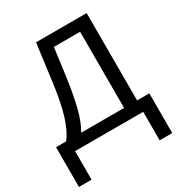

<svg xmlns="http://www.w3.org/2000/svg" viewBox="-204 -825 1084 1161"><g transform="rotate(-30 338.5 -244.5)"><path d="M95.2 0V199.2H7.3V-78.1H77.6Q115.7 -125.5 142.3 -211.2Q168.9 -296.9 187 -439L219.7 -688H573.2V-78.1H658.7V199.2H570.8V0ZM182.6 -78.1H482.4V-609.9H299.3L275.4 -430.2Q257.3 -296.4 235.4 -211.9Q213.4 -127.4 182.6 -78.1Z"/></g></svg>

Font: Arimo
Style: Regular
Weight: 400
Designer: Steve Matteson
Foundry: Monotype Imaging Inc.
Version: Version 1.33